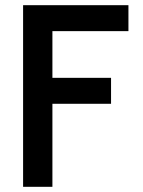

<svg xmlns="http://www.w3.org/2000/svg" viewBox="-20 -720 551 740"><path d="M182 0V-320H408V-420H182V-600H475V-700H69V0Z"/></svg>

Font: Mint Spirit
Style: Bold
Weight: 700
Designer: HARENDAL Hirwen
Foundry: Arkandis Digital Foundry.
Version: Version 1.004;FFEdit